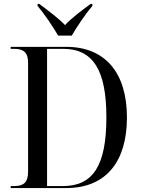

<svg xmlns="http://www.w3.org/2000/svg" viewBox="-20 -951 714 971"><path d="M274 -771H343C369 -816 412 -880 447 -921V-931H438C400 -903 340 -859 309 -824C276 -859 216 -903 179 -931H170V-921C205 -880 248 -816 274 -771ZM34 0H315C520 0 622 -138 622 -357C622 -585 510 -714 316 -714H34V-704H51C100 -704 122 -685 122 -634V-83C122 -30 101 -10 52 -10H34ZM298 -10H218V-704H299C451 -704 518 -596 518 -358C518 -114 451 -10 298 -10Z"/></svg>

Font: Noto Serif Display SemiCondensed
Style: Regular
Weight: 400
Width: 4
Designer: Monotype Design Team
Foundry: Monotype Imaging Inc.
Version: Version 2.009